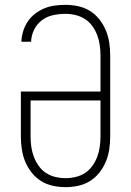

<svg xmlns="http://www.w3.org/2000/svg" viewBox="-20 -763 540 791"><path d="M250 8Q224 8 198 2.5Q172 -3 149.5 -17Q127 -31 110.5 -52Q94 -73 84 -97Q74 -121 70 -147.5Q66 -174 66 -200V-386H394V-535Q394 -556 391 -577Q388 -598 380.5 -618Q373 -638 360.5 -655.5Q348 -673 330 -684.5Q312 -696 291.5 -701Q271 -706 249 -706Q224 -706 198.5 -700.5Q173 -695 152.5 -679.5Q132 -664 120.5 -640.5Q109 -617 108 -591H68Q69 -613 75.5 -634.5Q82 -656 94.5 -674.5Q107 -693 124.5 -706.5Q142 -720 162.5 -728.5Q183 -737 205 -740Q227 -743 249 -743Q276 -743 302 -737.5Q328 -732 350.5 -718Q373 -704 389.5 -683Q406 -662 416 -638Q426 -614 430 -587.5Q434 -561 434 -535V-200Q434 -174 430 -147.5Q426 -121 416 -97Q406 -73 389.5 -52Q373 -31 350.5 -17Q328 -3 302 2.5Q276 8 250 8ZM250 -29Q271 -29 292 -34Q313 -39 330.5 -50.5Q348 -62 360.5 -79.5Q373 -97 380.5 -117Q388 -137 391 -158Q394 -179 394 -200V-349H106V-200Q106 -179 109 -158Q112 -137 119.5 -117Q127 -97 139.5 -79.5Q152 -62 169.5 -50.5Q187 -39 208 -34Q229 -29 250 -29Z"/></svg>

Font: Iosevka Curly Slab Extralight
Style: Regular
Weight: 200
Monospace: yes
Designer: Belleve Invis
Foundry: Belleve Invis
Version: Version 22.1.2; ttfautohint (v1.8.4)